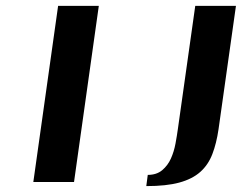

<svg xmlns="http://www.w3.org/2000/svg" viewBox="-20 -617 824 651"><path d="M481 -24Q511 -24 530 -40Q549 -56 559.5 -79.5Q570 -103 575 -130Q580 -157 583 -179L642 -597H780L721 -179Q714 -131 700 -94.5Q686 -58 659 -34Q632 -10 588 2Q544 14 476 14ZM177 -597H315L231 0H93Z"/></svg>

Font: Gamine
Style: Bold Italic
Weight: 700
Designer: Tapiwanashe Sebastian Garikayi
Version: Version 1.000